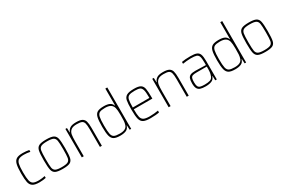

<svg xmlns="http://www.w3.org/2000/svg" viewBox="90 -1859 4375 2983"><g transform="rotate(-30 2277.5 -367.5)"><path d="M65 -254Q65 -363 79.5 -418.5Q94 -474 131.5 -496Q169 -518 242 -518Q270 -518 303 -515Q336 -512 358 -507V-474Q303 -486 248 -486Q183 -486 152.5 -467.5Q122 -449 111 -401.5Q100 -354 100 -256Q100 -154 111 -106.5Q122 -59 152.5 -41.5Q183 -24 250 -24Q278 -24 309.5 -28Q341 -32 362 -37V-4Q341 1 308.5 4.5Q276 8 246 8Q164 8 126 -17Q88 -42 76.5 -95Q65 -148 65 -254Z M472 -254Q472 -373 483.5 -425Q495 -477 534 -497.5Q573 -518 664 -518Q755 -518 794 -497.5Q833 -477 844 -425.5Q855 -374 855 -254Q855 -135 844 -83.5Q833 -32 794 -12Q755 8 664 8Q573 8 534 -12Q495 -32 483.5 -83.5Q472 -135 472 -254ZM820 -254Q820 -365 812.5 -408.5Q805 -452 773.5 -469Q742 -486 664 -486Q585 -486 553.5 -469Q522 -452 514.5 -408.5Q507 -365 507 -254Q507 -143 514.5 -100.5Q522 -58 553.5 -41Q585 -24 664 -24Q743 -24 774 -41Q805 -58 812.5 -100.5Q820 -143 820 -254Z M1007 -510H1035L1038 -430H1042Q1055 -470 1090 -494Q1125 -518 1202 -518Q1273 -518 1308 -499Q1343 -480 1355 -439Q1367 -398 1367 -320V0H1332V-315Q1332 -392 1321.5 -427Q1311 -462 1283 -474Q1255 -486 1194 -486Q1122 -486 1089.5 -458Q1057 -430 1049.5 -386.5Q1042 -343 1042 -264V0H1007Z M1518 -255Q1518 -367 1531.5 -421Q1545 -475 1582.5 -496.5Q1620 -518 1698 -518Q1764 -518 1801.5 -499.5Q1839 -481 1854 -439H1858V-743H1893V0H1866L1862 -80H1858Q1842 -28 1801 -10Q1760 8 1698 8Q1620 8 1583 -13.5Q1546 -35 1532 -89Q1518 -143 1518 -255ZM1844 -100Q1854 -133 1856 -167.5Q1858 -202 1858 -269Q1858 -360 1847 -400Q1833 -446 1798.5 -466Q1764 -486 1702 -486Q1634 -486 1604 -470Q1574 -454 1563.5 -407.5Q1553 -361 1553 -255Q1553 -149 1563.5 -102.5Q1574 -56 1605 -40Q1636 -24 1706 -24Q1765 -24 1799 -42.5Q1833 -61 1844 -100Z M2413 -243H2080Q2080 -147 2090.5 -103.5Q2101 -60 2134.5 -42Q2168 -24 2243 -24Q2279 -24 2322 -28Q2365 -32 2395 -38V-5Q2370 1 2326.5 4.5Q2283 8 2239 8Q2153 8 2112.5 -13.5Q2072 -35 2058.5 -88.5Q2045 -142 2045 -254Q2045 -368 2055.5 -419Q2066 -470 2106.5 -494Q2147 -518 2240 -518Q2321 -518 2357 -495.5Q2393 -473 2403 -421.5Q2413 -370 2413 -256ZM2080 -275H2378V-296Q2378 -382 2366 -421.5Q2354 -461 2325.5 -473.5Q2297 -486 2238 -486Q2164 -486 2132 -471Q2100 -456 2090 -414Q2080 -372 2080 -275Z M2565 -510H2593L2596 -430H2600Q2613 -470 2648 -494Q2683 -518 2760 -518Q2831 -518 2866 -499Q2901 -480 2913 -439Q2925 -398 2925 -320V0H2890V-315Q2890 -392 2879.5 -427Q2869 -462 2841 -474Q2813 -486 2752 -486Q2680 -486 2647.5 -458Q2615 -430 2607.5 -386.5Q2600 -343 2600 -264V0H2565Z M3065 -138Q3065 -195 3077 -226Q3089 -257 3118.5 -270Q3148 -283 3203 -283Q3234 -283 3394 -278V-324Q3394 -400 3382.5 -432.5Q3371 -465 3340.5 -475.5Q3310 -486 3240 -486Q3208 -486 3164.5 -482Q3121 -478 3096 -473V-506Q3156 -518 3252 -518Q3327 -518 3364 -502.5Q3401 -487 3415 -448Q3429 -409 3429 -330V0H3401L3398 -80H3394Q3378 -27 3334 -9.5Q3290 8 3229 8Q3169 8 3134 -3.5Q3099 -15 3082 -46.5Q3065 -78 3065 -138ZM3373 -84Q3385 -113 3389.5 -142Q3394 -171 3394 -210V-251H3212Q3164 -251 3141 -243Q3118 -235 3109 -211.5Q3100 -188 3100 -138Q3100 -90 3110.5 -66Q3121 -42 3147.5 -33Q3174 -24 3228 -24Q3286 -24 3322 -35Q3358 -46 3373 -84Z M3580 -255Q3580 -367 3593.5 -421Q3607 -475 3644.5 -496.5Q3682 -518 3760 -518Q3826 -518 3863.5 -499.5Q3901 -481 3916 -439H3920V-743H3955V0H3928L3924 -80H3920Q3904 -28 3863 -10Q3822 8 3760 8Q3682 8 3645 -13.5Q3608 -35 3594 -89Q3580 -143 3580 -255ZM3906 -100Q3916 -133 3918 -167.5Q3920 -202 3920 -269Q3920 -360 3909 -400Q3895 -446 3860.5 -466Q3826 -486 3764 -486Q3696 -486 3666 -470Q3636 -454 3625.5 -407.5Q3615 -361 3615 -255Q3615 -149 3625.5 -102.5Q3636 -56 3667 -40Q3698 -24 3768 -24Q3827 -24 3861 -42.5Q3895 -61 3906 -100Z M4107 -254Q4107 -373 4118.5 -425Q4130 -477 4169 -497.5Q4208 -518 4299 -518Q4390 -518 4429 -497.5Q4468 -477 4479 -425.5Q4490 -374 4490 -254Q4490 -135 4479 -83.5Q4468 -32 4429 -12Q4390 8 4299 8Q4208 8 4169 -12Q4130 -32 4118.5 -83.5Q4107 -135 4107 -254ZM4455 -254Q4455 -365 4447.5 -408.5Q4440 -452 4408.5 -469Q4377 -486 4299 -486Q4220 -486 4188.5 -469Q4157 -452 4149.5 -408.5Q4142 -365 4142 -254Q4142 -143 4149.5 -100.5Q4157 -58 4188.5 -41Q4220 -24 4299 -24Q4378 -24 4409 -41Q4440 -58 4447.5 -100.5Q4455 -143 4455 -254Z"/></g></svg>

Font: Saira Semi Condensed Thin
Style: Regular
Weight: 100
Width: 4
Designer: Hector Gatti with collaboration of the Omnibus-Type team
Foundry: Omnibus-Type
Version: Version 1.001; ttfautohint (v1.8)